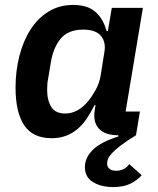

<svg xmlns="http://www.w3.org/2000/svg" viewBox="-20 -548 640 778"><path d="M439 210Q390 210 357 190Q324 170 324 129Q324 90 357.5 58Q391 26 460 5L459 0Q405 0 380.5 -27Q356 -54 364 -103L367 -122H363Q348 -92 331.5 -67.5Q315 -43 294.5 -25.5Q274 -8 248 2Q222 12 189 12Q113 12 78 -40.5Q43 -93 43 -193Q43 -260 58.5 -321Q74 -382 103.5 -428Q133 -474 176.5 -501Q220 -528 277 -528Q334 -528 366 -500.5Q398 -473 412 -422H417L433 -516H559L489 -96H547L531 0Q492 24 468.5 42Q445 60 433 73.5Q421 87 417.5 96.5Q414 106 414 114Q414 128 423.5 136Q433 144 451 144Q465 144 479 138Q493 132 504 117L554 162Q537 182 509 196Q481 210 439 210ZM244 -88Q296 -88 338 -139Q352 -156 367.5 -183.5Q383 -211 388 -243L403 -337Q410 -377 389 -402.5Q368 -428 317 -428Q257 -428 226.5 -392Q196 -356 186 -295L175 -229Q173 -220 172 -209Q171 -198 171 -184Q171 -141 188 -114.5Q205 -88 244 -88Z"/></svg>

Font: IBM Plex Mono SemiBold
Style: Italic
Weight: 600
Italic angle: -9°
Monospace: yes
Designer: Mike Abbink, Paul van der Laan, Pieter van Rosmalen
Foundry: Bold Monday
Version: Version 2.3